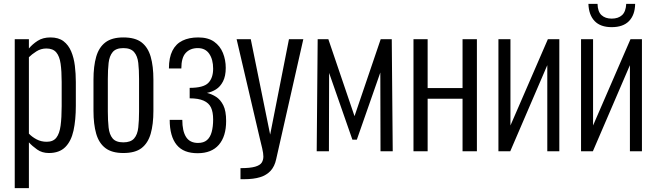

<svg xmlns="http://www.w3.org/2000/svg" viewBox="-20 -780 3386 990"><path d="M56 190V-578H129V-530Q147 -552 174 -569.5Q201 -587 240 -587Q282 -587 307.5 -567.5Q333 -548 347 -515Q361 -482 366 -441Q371 -400 371 -357V-235Q371 -161 359 -106.5Q347 -52 316.5 -21.5Q286 9 232 9Q197 9 171.5 -9Q146 -27 129 -46V190ZM221 -49Q254 -49 270.5 -70Q287 -91 292.5 -132.5Q298 -174 298 -233V-357Q298 -413 292.5 -451.5Q287 -490 270 -510Q253 -530 219 -530Q191 -530 167.5 -515Q144 -500 129 -485V-91Q145 -74 168.5 -61.5Q192 -49 221 -49Z M616 9Q557 9 523.5 -16.5Q490 -42 476 -90.5Q462 -139 462 -209V-369Q462 -439 476 -487.5Q490 -536 523.5 -561.5Q557 -587 616 -587Q677 -587 710 -561.5Q743 -536 757 -487.5Q771 -439 771 -369V-209Q771 -139 757 -90.5Q743 -42 710 -16.5Q677 9 616 9ZM616 -46Q654 -46 671.5 -66Q689 -86 693 -122.5Q697 -159 697 -205V-373Q697 -420 693 -455.5Q689 -491 671.5 -511.5Q654 -532 616 -532Q578 -532 561 -511.5Q544 -491 540 -455.5Q536 -420 536 -373V-205Q536 -159 540 -122.5Q544 -86 561 -66Q578 -46 616 -46Z M999 10Q963 10 936 -0.5Q909 -11 891 -33Q873 -55 864 -87.5Q855 -120 855 -162H920Q920 -104 939.5 -73.5Q959 -43 1001 -43Q1030 -43 1047 -57.5Q1064 -72 1071.5 -99.5Q1079 -127 1079 -164Q1079 -202 1068 -225.5Q1057 -249 1030 -261Q1003 -273 958 -273V-327Q1029 -327 1054 -352.5Q1079 -378 1079 -426Q1079 -473 1059 -502.5Q1039 -532 1000 -532Q961 -532 938 -507.5Q915 -483 915 -427H851Q851 -483 869 -518.5Q887 -554 921 -570.5Q955 -587 1002 -587Q1053 -587 1084 -565Q1115 -543 1129.5 -507Q1144 -471 1144 -430Q1144 -388 1130 -360.5Q1116 -333 1093.5 -319Q1071 -305 1047 -301Q1072 -295 1094.5 -280.5Q1117 -266 1131.5 -237Q1146 -208 1146 -156Q1146 -77 1108.5 -33.5Q1071 10 999 10Z M1220 144V87Q1270 87 1295.5 79.5Q1321 72 1329.5 58.5Q1338 45 1338 27Q1338 11 1332 -15Q1326 -41 1319 -69L1200 -578H1273L1373 -86L1470 -578H1544L1404 41Q1396 78 1375.5 100.5Q1355 123 1321.5 133.5Q1288 144 1239 144Z M1613 0 1618 -578H1673L1808 -181L1943 -578H2000L2005 0H1942L1941 -406L1820 -60H1797L1677 -404L1676 0Z M2112 0V-578H2185V-326H2365V-578H2439V0H2365V-271H2185V0Z M2550 0V-578H2612V-133L2805 -578H2864V0H2802V-444L2611 0Z M2976 0V-578H3038V-133L3231 -578H3290V0H3228V-444L3037 0ZM3134 -640Q3076 -640 3046 -671.5Q3016 -703 3014 -760H3061Q3062 -720 3081.5 -702Q3101 -684 3134 -684Q3168 -684 3187.5 -702Q3207 -720 3209 -760H3255Q3254 -703 3223.5 -671.5Q3193 -640 3134 -640Z"/></svg>

Font: Oswald Light
Style: Regular
Weight: 300
Designer: Vernon Adams
Foundry: Vernon Adams
Version: Version 4.103;gftools[0.9.33.dev8+g029e19f]